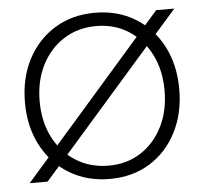

<svg xmlns="http://www.w3.org/2000/svg" viewBox="-52 -766 884 833"><g transform="rotate(-5 390.5 -350.0)"><path d="M45 0 657 -700H736L123 0ZM394 12Q295 12 218.5 -34Q142 -80 98.5 -162Q55 -244 55 -350Q55 -457 98 -538.5Q141 -620 216.5 -666Q292 -712 391 -712Q490 -712 566 -665.5Q642 -619 684.5 -537.5Q727 -456 727 -350Q727 -244 684.5 -162Q642 -80 567 -34Q492 12 394 12ZM394 -46Q473 -46 533.5 -85Q594 -124 628.5 -192.5Q663 -261 663 -350Q663 -439 628 -507.5Q593 -576 532 -615Q471 -654 391 -654Q312 -654 250.5 -615Q189 -576 154 -507.5Q119 -439 119 -350Q119 -261 154 -192.5Q189 -124 251.5 -85Q314 -46 394 -46Z"/></g></svg>

Font: Figtree Light Light
Style: Regular
Weight: 300
Version: Version 2.001;gftools[0.9.30]